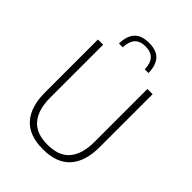

<svg xmlns="http://www.w3.org/2000/svg" viewBox="-238 -944 1069 1069"><g transform="rotate(45 297.0 -409.0)"><path d="M296.5 10Q187.5 10 134.5 -50Q81.5 -110 81.5 -221.5V-639H122.5V-221Q122.5 -127.5 164.8 -76.8Q207 -26 296.5 -26Q387 -26 429 -76.8Q471 -127.5 471 -221V-639H512V-221.5Q512 -110 458.8 -50Q405.5 10 296.5 10ZM296.5 -827.5Q355.5 -827.5 383.5 -796.8Q411.5 -766 412.5 -706H383Q382 -753.5 360.2 -776.5Q338.5 -799.5 296.5 -799.5Q254 -799.5 232.8 -776.5Q211.5 -753.5 210 -706H180Q181 -766 209.2 -796.8Q237.5 -827.5 296.5 -827.5Z"/></g></svg>

Font: Anek Latin Medium ExtraLight
Style: Regular
Weight: 250
Version: Version 1.003